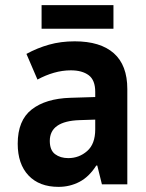

<svg xmlns="http://www.w3.org/2000/svg" viewBox="-20 -718 570 748"><path d="M208 10Q133 10 91 -34.5Q49 -79 49 -158Q49 -249 103.5 -291.5Q158 -334 254 -337L351 -340V-360Q351 -406 325.5 -425Q300 -444 256 -444Q223 -444 190 -434.5Q157 -425 126 -408L83 -508Q125 -531 171 -544Q217 -557 271 -557Q371 -557 423.5 -510.5Q476 -464 476 -371V0H377L359 -73H355Q327 -29 289.5 -9.5Q252 10 208 10ZM246 -102Q288 -102 319.5 -129.5Q351 -157 351 -214V-252L290 -250Q174 -246 174 -169Q174 -133 194.5 -117.5Q215 -102 246 -102ZM142 -606V-698H422V-606Z"/></svg>

Font: Noto Sans Mono Condensed
Style: Bold
Weight: 700
Width: 3
Designer: Monotype Design Team
Foundry: Monotype Imaging Inc.
Version: Version 2.014